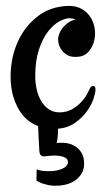

<svg xmlns="http://www.w3.org/2000/svg" viewBox="-20 -422 364 641"><path d="M191.4 54.7Q200.2 54.7 212.4 58.1Q224.6 61.5 235.8 69.8Q247.1 78.1 254.4 92.3Q261.7 106.4 260.7 128.9Q259.8 146.5 251 159.7Q242.2 172.9 229 181.6Q215.8 190.4 199.2 194.3Q182.6 198.2 166 198.2Q154.3 198.2 143.6 196.3Q133.8 194.3 122.6 190.9Q111.3 187.5 101.6 180.7L102.5 143.6Q115.2 148.4 133.3 149.4Q151.4 150.4 167.5 147.5Q183.6 144.5 194.8 137.7Q206.1 130.9 207 120.1Q207 109.4 197.8 104.5Q188.5 99.6 176.3 98.1Q164.1 96.7 151.4 97.7Q138.7 98.6 131.8 99.6Q112.3 103.5 111.3 81.1Q111.3 74.2 110.4 63.5Q109.4 53.7 108.9 38.1Q108.4 22.5 107.4 -1Q45.9 -24.4 23.4 -102.5Q11.7 -147.5 17.1 -198.7Q22.5 -250 44.9 -293.9Q67.4 -337.9 107.4 -368.7Q147.5 -399.4 205.1 -402.3Q234.4 -403.3 253.9 -391.6Q273.4 -379.9 284.2 -361.3Q294.9 -342.8 296.9 -320.8Q298.8 -298.8 292.5 -279.3Q286.1 -259.8 272.9 -246.6Q259.8 -233.4 239.3 -232.4Q218.8 -230.5 205.6 -237.8Q192.4 -245.1 185.1 -255.9Q177.7 -266.6 175.3 -278.3Q172.9 -290 174.8 -298.8Q177.7 -311.5 184.6 -322.3Q190.4 -332 201.7 -341.8Q212.9 -351.6 231.4 -357.4Q228.5 -359.4 225.6 -359.4Q222.7 -359.4 219.7 -360.4Q215.8 -360.4 213.9 -361.3Q198.2 -361.3 178.2 -350.6Q158.2 -339.8 140.1 -316.4Q122.1 -293 109.9 -256.3Q97.7 -219.7 97.7 -168Q97.7 -145.5 102.5 -123.5Q107.4 -101.6 117.7 -84.5Q127.9 -67.4 143.1 -57.1Q158.2 -46.9 178.7 -46.9Q202.1 -46.9 220.2 -57.1Q238.3 -67.4 251 -81.1Q263.7 -94.7 271 -108.4Q278.3 -122.1 281.2 -128.9Q284.2 -134.8 291.5 -134.8Q298.8 -134.8 298.8 -123Q298.8 -112.3 292 -91.8Q285.2 -71.3 270 -50.3Q254.9 -29.3 231 -12.2Q207 4.9 173.8 7.8Q173.8 16.6 173.3 25.4Q172.9 34.2 171.9 41Q170.9 48.8 168.9 55.7Q173.8 54.7 178.7 54.7Q183.6 54.7 191.4 54.7Z"/></svg>

Font: Rancho
Style: Regular
Weight: 400
Designer: Font Diner, Inc
Foundry: Font Diner, Inc
Version: Version 1.001